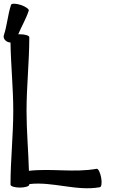

<svg xmlns="http://www.w3.org/2000/svg" viewBox="-28 -1002 611 1042"><path d="M514 14C523 13 526 -11 521 -38C516 -66 505 -87 497 -86C375 -64 251 -89 129 -75C126 -183 116 -292 116 -400C116 -533 131 -667 131 -800C131 -809 108 -816 80 -816C77 -816 74 -816 71 -816C89 -859 113 -899 128 -944C131 -952 112 -966 85 -975C58 -984 35 -984 32 -976C14 -922 11 -865 -7 -811C-12 -796 -1 -779 18 -773C22 -772 26 -771 29 -771C31 -647 44 -524 44 -400C44 -267 29 -133 29 0C29 9 52 16 80 16C108 16 131 9 131 0V-3C258 -18 387 37 514 14Z"/></svg>

Font: Nupuram Medium
Style: Regular
Weight: 500
Designer: Santhosh Thottingal (santhosh.thottingal@gmail.com)
Foundry: SMC
Version: Version 1.000